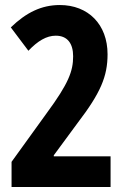

<svg xmlns="http://www.w3.org/2000/svg" viewBox="-20 -744 510 764"><path d="M166 -294 26 -100V0H420V-122H194V-126L289 -255C380 -374 408 -440 408 -528C408 -647 331 -724 218 -724C145 -724 84 -694 23 -635L93 -542C130 -581 165 -602 202 -602C249 -602 271 -570 271 -520C271 -461 253 -412 166 -294Z"/></svg>

Font: Noto Sans Oriya ExtCond Bold
Style: Bold
Weight: 700
Width: 2
Designer: Amélie Bonet and Sol Matas
Foundry: Google LLC
Version: Version 2.006